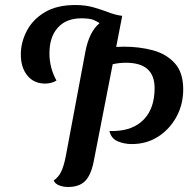

<svg xmlns="http://www.w3.org/2000/svg" viewBox="-20 -723 750 765"><path d="M251 22Q232 22 215.5 15.5Q199 9 194 -4Q212 -16 223 -37.5Q234 -59 242 -100L320 -516Q335 -596 376 -630L375 -632Q369 -636 354 -643Q339 -650 304 -650Q244 -650 210.5 -613Q177 -576 177 -510Q177 -453 205 -402Q185 -390 160 -390Q115 -390 89 -422Q63 -454 63 -506Q63 -554 86.5 -599.5Q110 -645 158 -674Q206 -703 280 -703Q321 -703 353.5 -693.5Q386 -684 413.5 -673.5Q441 -663 466 -660H467L443 -536Q450 -536 458.5 -536.5Q467 -537 474 -537Q536 -537 589.5 -522.5Q643 -508 676.5 -471Q710 -434 710 -367Q710 -307 683 -257.5Q656 -208 610 -178.5Q564 -149 505 -149Q475 -149 449 -160Q423 -171 416 -201Q420 -201 424 -201Q428 -201 434 -201Q511 -203 553.5 -247.5Q596 -292 596 -372Q596 -473 482 -473Q454 -473 429 -467L353 -78Q342 -24 318.5 -1Q295 22 251 22Z"/></svg>

Font: Sansita Swashed
Style: Regular
Weight: 400
Designer: Pablo Cosgaya
Foundry: Omnibus-Type
Version: Version 1.003; ttfautohint (v1.8.3)